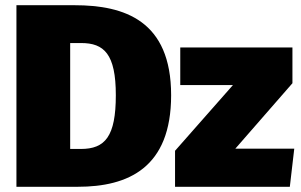

<svg xmlns="http://www.w3.org/2000/svg" viewBox="-20 -716 1153 736"><path d="M266 -696H43V0H278C472 0 636 -73 636 -351C636 -637 457 -696 266 -696ZM291 -551C379 -551 424 -509 424 -351C424 -193 383 -145 290 -145H249V-551ZM1101 -534H671V-390H873L651 -138V0H1091L1108 -146H882L1101 -397Z"/></svg>

Font: Fira Sans Heavy
Style: Regular
Weight: 900
Designer: bBox Type GmbH & Carrois Corporate GbR & Edenspiekermann AG
Foundry: bBox Type GmbH & Carrois Corporate GbR & Edenspiekermann AG
Version: Version 4.300;PS 004.300;hotconv 1.0.88;makeotf.lib2.5.64775